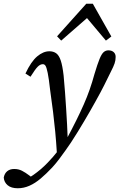

<svg xmlns="http://www.w3.org/2000/svg" viewBox="-121 -767 638 1026"><path d="M-26 239Q-61 239 -80 223Q-99 207 -101 182Q-97 160 -82.5 148Q-68 136 -45 136Q-22 136 -3.5 145.5Q15 155 36 171L64 192L53 197H20L17 192Q37 182 57 168Q77 154 96.5 137.5Q116 121 134 102Q163 72 188.5 39.5Q214 7 236 -26Q265 -80 287 -124.5Q309 -169 326.5 -208.5Q344 -248 358 -288Q372 -328 384 -372Q400 -425 411 -452Q422 -479 433 -488.5Q444 -498 458 -498Q476 -498 486.5 -488.5Q497 -479 497 -463Q497 -445 491.5 -428.5Q486 -412 471 -383Q454 -348 436 -312Q418 -276 390 -226Q376 -201 361 -174.5Q346 -148 329.5 -120.5Q313 -93 295.5 -64Q278 -35 258 -5Q244 16 228.5 37.5Q213 59 196 82Q179 105 158 128Q127 161 97 186.5Q67 212 36.5 225.5Q6 239 -26 239ZM183 52Q179 -12 174 -64.5Q169 -117 162.5 -169.5Q156 -222 147 -285Q140 -348 134 -377Q128 -406 122.5 -415Q117 -424 108 -424Q94 -424 80.5 -410.5Q67 -397 42 -357L15 -374Q45 -438 77.5 -465.5Q110 -493 143 -493Q164 -493 179 -482.5Q194 -472 203.5 -444Q213 -416 219 -363Q223 -318 226.5 -273.5Q230 -229 232.5 -185.5Q235 -142 237.5 -100.5Q240 -59 241 -21H259ZM445 -550 324 -694H371L206 -550L184 -573L340 -747H375L474 -572Z"/></svg>

Font: Source Serif 4 18pt
Style: Italic
Weight: 400
Italic angle: -12°
Designer: Frank Grießhammer
Foundry: Adobe Systems Incorporated
Version: Version 4.004;hotconv 1.0.116;makeotfexe 2.5.65601